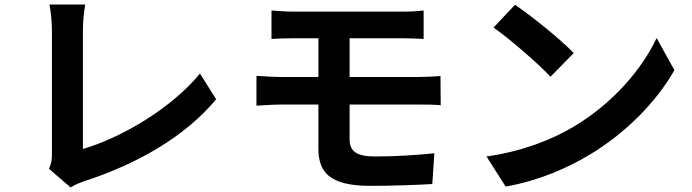

<svg xmlns="http://www.w3.org/2000/svg" viewBox="-20 -781 3040 843"><path d="M195 -40 290 42C313 27 335 20 349 15C585 -62 792 -181 929 -345L858 -458C730 -302 507 -174 344 -127C344 -203 344 -536 344 -647C344 -686 348 -722 354 -761H197C203 -732 208 -685 208 -647C208 -536 208 -180 208 -105C208 -82 207 -65 195 -40Z M1106 -448V-317C1136 -319 1186 -322 1215 -322H1378V-129C1378 -28 1423 35 1606 35C1700 35 1813 31 1878 27L1887 -108C1807 -100 1718 -94 1629 -94C1549 -94 1515 -114 1515 -169V-322H1820C1842 -322 1887 -322 1915 -319L1914 -447C1888 -445 1838 -443 1817 -443H1515V-613H1750C1786 -613 1814 -611 1840 -610V-735C1816 -732 1784 -730 1750 -730C1662 -730 1354 -730 1269 -730C1233 -730 1201 -733 1172 -735V-610C1201 -612 1233 -613 1269 -613H1378V-443H1215C1184 -443 1134 -446 1106 -448Z M2241 -760 2147 -660C2220 -609 2345 -500 2397 -444L2499 -548C2441 -609 2311 -713 2241 -760ZM2116 -94 2200 38C2341 14 2470 -42 2571 -103C2732 -200 2865 -338 2941 -473L2863 -614C2800 -479 2670 -326 2499 -225C2402 -167 2272 -116 2116 -94Z"/></svg>

Font: Noto Sans TC
Style: Bold
Weight: 700
Designer: Ryoko NISHIZUKA 西塚涼子 (kana, bopomofo & ideographs); Paul D. Hunt (Latin, Greek & Cyrillic); Sandoll Communications 산돌커뮤니
Foundry: Adobe
Version: Version 2.004;hotconv 1.0.118;makeotfexe 2.5.65603